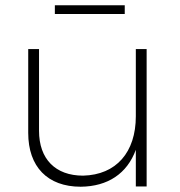

<svg xmlns="http://www.w3.org/2000/svg" viewBox="-20 -707 681 728"><path d="M453 -687H188V-654H453ZM495 -521V-266C495 -130 421 -44 295 -41C190 -41 128 -104 128 -211V-521H87V-203C87 -75 160 1 286 1C389 0 462 -49 495 -139V0H536V-521Z"/></svg>

Font: Montserrat arm ExtraLight
Style: Regular
Weight: 275
Designer: Julieta Ulanovsky
Foundry: Julieta Ulanovsky
Version: Version 6.000;PS 006.000;hotconv 1.0.88;makeotf.lib2.5.64775